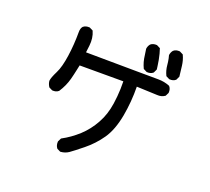

<svg xmlns="http://www.w3.org/2000/svg" viewBox="-136 -936 1272 1165"><g transform="rotate(20 500.0 -353.5)"><path d="M359.9 56.2 340.3 46.4 338.9 45.4 337.9 44.4Q325.2 27.3 327.1 3.4V2.4L327.6 1.5L337.4 -18.1L338.4 -20L339.8 -21Q394 -49.8 442.4 -93.8Q490.2 -137.7 522.9 -197.3Q539.6 -227.1 550.3 -260.3Q561 -293.5 566.4 -330.1Q569.8 -353.5 572 -377.7Q574.2 -401.9 575 -426.3Q575.7 -450.7 575.2 -475.6H293Q289.6 -459.5 286.1 -443.6Q282.7 -427.7 279.1 -412.1Q275.4 -396.5 271.5 -381.3Q258.3 -332.5 229.5 -288.6L229 -288.1L228.5 -287.6Q220.7 -280.8 210.7 -278.1Q200.7 -275.4 189 -276.4H188L187 -276.9L167.5 -286.6L166 -287.6L165 -289.1Q154.3 -305.7 152.3 -324.7V-325.2V-325.7Q154.3 -346.2 176.3 -390.1Q187 -411.1 194.8 -440.7Q202.6 -470.2 208 -507.8Q213.4 -545.4 216.1 -584.5Q218.8 -623.5 218.8 -664.1Q218.8 -675.8 221.4 -685.1Q224.1 -694.3 230 -701.2L230.5 -701.7Q246.1 -714.8 271 -712.9H272L272.9 -712.4L292.5 -702.6L294.4 -701.7L295.4 -699.7Q313.5 -659.2 307.6 -607.9L302.2 -563.5Q518.6 -561.5 634.5 -560.5Q750.5 -559.6 770 -559.6Q809.6 -559.6 844.2 -545.4L845.2 -544.9L846.2 -543.9Q853 -536.1 855.7 -526.1Q858.4 -516.1 857.4 -504.4V-503.4L856.9 -502.4L847.2 -482.9L846.2 -481.4L845.2 -480.5Q823.7 -465.8 796.4 -467.8L663.1 -473.1Q664.6 -376.5 647.5 -282.2Q629.4 -184.1 588.4 -124.5Q547.4 -65.4 491.7 -20.5Q463.9 2 444.6 16.8Q425.3 31.7 414.6 39.1Q391.6 54.7 362.8 56.6H361.3ZM688 -577.6 668.5 -587.4 666.5 -588.4 665.5 -589.8Q661.1 -599.1 657.5 -608.6Q653.8 -618.2 651.1 -628.2Q648.4 -638.2 646.5 -648.4Q641.6 -678.7 637.7 -708V-709V-709.5Q640.1 -727.1 650.9 -740.2L651.4 -740.7Q659.2 -747.6 669.2 -750.2Q679.2 -752.9 690.9 -752H691.9L692.9 -751.5L712.4 -741.7L714.8 -740.7L715.3 -738.3Q725.6 -708.5 731.4 -676.8Q732.4 -672.4 733.2 -668Q733.9 -663.6 734.6 -658.9Q735.4 -654.3 736.1 -649.9Q736.8 -645.5 737.5 -640.9Q738.3 -636.2 738.8 -631.8Q739.3 -627.4 740 -623Q740.7 -618.7 741.2 -613.8V-612.3L740.7 -610.8L731 -590.3L730.5 -589.4L729.5 -588.4Q721.7 -581.5 711.7 -578.9Q701.7 -576.2 689.9 -577.1H689ZM831.5 -583.5 812 -593.3 810.1 -594.2 809.1 -596.2Q794.9 -625.5 792 -658.7Q791 -669.4 789.6 -679.7Q788.1 -689.9 786.1 -699.7Q784.2 -709.5 781.2 -719.2V-720.2V-721.2Q783.7 -738.8 794.4 -752L794.9 -752.4Q802.7 -759.3 812.7 -762Q822.8 -764.6 834.5 -763.7H835.4L836.4 -763.2L856 -753.4L857.9 -752.4L858.9 -750.5Q873 -720.2 877 -686L884.8 -619.6V-618.2L884.3 -616.7L874.5 -596.2L874 -595.2L873 -594.2Q865.2 -587.4 855.2 -584.7Q845.2 -582 833.5 -583H832.5Z"/></g></svg>

Font: NaikaiFont
Style: SemiBold
Weight: 600
Version: Version 1.89